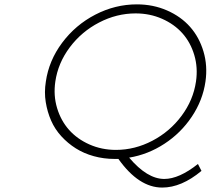

<svg xmlns="http://www.w3.org/2000/svg" viewBox="-20 -720 956 871"><path d="M188 -350.1Q201.7 -445.3 262 -526.1Q322.3 -606.9 412.4 -653.6Q502.4 -700.2 601.1 -700.2Q674.8 -700.2 737.8 -672.6Q800.8 -645 842.3 -598.1Q883.8 -551.3 903.1 -486.3Q922.4 -421.4 912.1 -350.1Q899.9 -265.1 850.3 -190.9Q800.8 -116.7 726.1 -67.9Q651.4 -19 565.9 -4.9Q647.9 91.8 725.1 91.8Q792.5 91.8 877.9 23.9L894 55.2Q803.2 130.9 715.8 130.9Q609.4 130.9 517.1 1H500Q450.7 1 405.5 -11.5Q360.4 -23.9 324 -46.9Q287.6 -69.8 258.3 -101.8Q229 -133.8 211.9 -172.9Q194.8 -211.9 187.5 -256.8Q180.2 -301.8 188 -350.1ZM231 -350.1Q221.7 -287.1 239 -229.7Q256.3 -172.4 293.2 -130.9Q330.1 -89.4 385.7 -64.7Q441.4 -40 505.9 -40Q591.8 -40 671.1 -81.5Q750.5 -123 803.7 -194.6Q856.9 -266.1 869.1 -350.1Q878.4 -413.1 861.3 -470.5Q844.2 -527.8 807.4 -569.1Q770.5 -610.4 715.1 -634.8Q659.7 -659.2 595.2 -659.2Q509.3 -659.2 429.7 -617.9Q350.1 -576.7 296.6 -505.4Q243.2 -434.1 231 -350.1Z"/></svg>

Font: Trueno UltraLight
Style: Italic
Weight: 250
Designer: Julieta Ulanovsky
Foundry: Julieta Ulanovsky
Version: Version 3.001b | FøM Fix